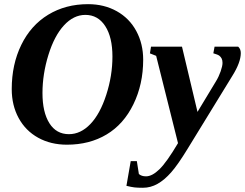

<svg xmlns="http://www.w3.org/2000/svg" viewBox="-20 -682 1171 918"><path d="M517.6 -411.6Q517.6 -504.4 482.9 -557.6Q448.2 -610.8 388.2 -610.8Q332 -610.8 285.9 -560.8Q239.7 -510.7 211.4 -419.2Q183.1 -327.6 183.1 -236.8Q183.1 -145.5 216.1 -93Q249 -40.5 309.6 -40.5Q365.7 -40.5 412.1 -88.9Q458.5 -137.2 488 -228.5Q517.6 -319.8 517.6 -411.6ZM299.8 9.8Q222.7 9.8 162.6 -23.4Q102.5 -56.6 69.3 -117.4Q36.1 -178.2 36.1 -255.9Q36.1 -374 81.8 -467.5Q127.4 -561 210.4 -611.6Q293.5 -662.1 400.9 -662.1Q478 -662.1 538.3 -628.4Q598.6 -594.7 631.6 -533.7Q664.6 -472.7 664.6 -396.5Q664.6 -279.3 617.9 -183.6Q571.3 -87.9 489.7 -39.1Q408.2 9.8 299.8 9.8ZM1131.3 -428.2Q1131.3 -384.3 1091.8 -320.8L877.4 28.8Q830.6 105.5 798.6 141.8Q766.6 178.2 733.4 197Q700.2 215.8 663.1 215.8Q638.2 215.8 623.3 214.1Q608.4 212.4 584.5 206.5L605 88.4H634.3L644 149.9Q656.2 161.1 678.2 161.1Q707.5 161.1 742.2 127.4Q776.9 93.8 831.1 2.4L726.6 -415L696.8 -426.8L702.1 -459H850.1L924.3 -147L1012.7 -293.5Q1025.9 -314.9 1034.9 -340.6Q1043.9 -366.2 1043.9 -381.3Q1043.9 -394 1039.8 -402.1Q1035.6 -410.2 1028.8 -415.5Q1022 -420.9 1000 -427.2L1005.9 -459H1118.7Q1131.3 -447.8 1131.3 -428.2Z"/></svg>

Font: Tinos
Style: Bold Italic
Weight: 700
Italic angle: -16.333°
Designer: Steve Matteson
Foundry: Monotype Imaging Inc.
Version: Version 1.23